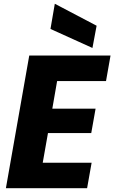

<svg xmlns="http://www.w3.org/2000/svg" viewBox="-20 -996 605 1016"><path d="M564.9 -702.1 541 -566.9H282.2L256.8 -420.9H485.8L462.9 -292H233.9L206.1 -134.8H464.8L440.9 0H11.2L134.8 -702.1ZM247.1 -842.8 270 -976.1 491.2 -859.9 469.2 -742.2Z"/></svg>

Font: Poppins
Style: Bold Italic
Weight: 700
Italic angle: -10°
Designer: Ninad Kale (Devanagari), Jonny Pinhorn (Latin)
Foundry: Indian Type Foundry
Version: Version 3.200;PS 1.000;hotconv 16.6.54;makeotf.lib2.5.65590